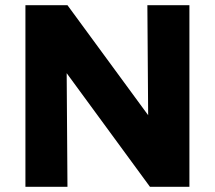

<svg xmlns="http://www.w3.org/2000/svg" viewBox="-20 -720 828 740"><path d="M78 0V-700H240L551 -276L548 -700H710V0H558L237 -438L240 0Z"/></svg>

Font: Red Hat Text VF
Style: Regular
Weight: 400
Designer: Pentagram, MCKL
Foundry: Pentagram, MCKL
Version: Version 1.023